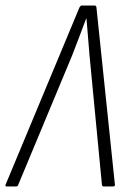

<svg xmlns="http://www.w3.org/2000/svg" viewBox="-45 -675 467 695"><path d="M-20 0Q-27 0 -25 -6L243 -649Q247 -655 251 -655H297Q303 -655 304 -649L371 -6Q371 -3 369.5 -1.5Q368 0 364 0H330Q325 0 324 -6L279 -475Q276 -510 273.5 -542Q271 -574 268 -608H267Q254 -574 241.5 -540.5Q229 -507 216 -474L21 -6Q19 0 13 0Z"/></svg>

Font: Sofia Sans Condensed Light
Style: Italic
Weight: 300
Italic angle: -9°
Version: Version 4.100